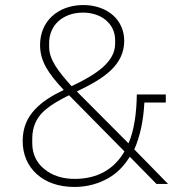

<svg xmlns="http://www.w3.org/2000/svg" viewBox="-20 -730 721 762"><path d="M495 -108C475 -75 447 -44 410 -23C373 -2 328 12 275 12C212 12 161 -7 126 -39C90 -71 70 -117 70 -170C70 -225 89 -264 119 -296C149 -328 189 -352 233 -373C173 -437 139 -486 139 -551C139 -598 156 -637 186 -665C216 -693 259 -710 311 -710C360 -710 401 -694 429 -669C457 -644 473 -608 473 -568C473 -520 453 -483 421 -452C388 -420 341 -394 285 -367L490 -161C513 -214 522 -283 523 -355H638V-323H553C549 -252 537 -192 513 -137L647 0H601ZM310 -680C267 -680 234 -666 211 -645C188 -624 175 -593 175 -560V-544C175 -491 215 -443 264 -388C313 -411 356 -435 388 -463C419 -491 437 -521 437 -557V-570C437 -605 422 -632 399 -651C376 -670 343 -680 310 -680ZM108 -161C108 -118 126 -83 156 -59C186 -34 227 -20 276 -20C369 -20 434 -60 474 -129L254 -352C214 -332 178 -312 151 -286C124 -260 108 -225 108 -180Z"/></svg>

Font: Plexus Sans ExtraLight
Style: Regular
Weight: 250
Version: Version 2.001;PS 002.001;hotconv 1.0.70;makeotf.lib2.5.58329